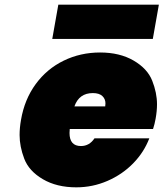

<svg xmlns="http://www.w3.org/2000/svg" viewBox="-20 -796 701 823"><path d="M647 -287Q643 -264 636 -243H279Q278 -234 278 -226Q278 -170 327 -170Q363 -170 385 -203H620Q597 -143 550.5 -95.5Q504 -48 440.5 -20.5Q377 7 307 7Q223 7 163.5 -28Q104 -63 84 -115.5Q64 -168 64 -217Q64 -248 70 -282Q85 -370 133 -435.5Q181 -501 253 -536Q325 -571 409 -571Q493 -571 552.5 -536.5Q612 -502 632.5 -450Q653 -398 653 -349Q653 -320 647 -287ZM431 -340Q432 -347 432 -353Q432 -372 418.5 -384.5Q405 -397 378 -397Q319 -397 299 -340ZM661 -776 635 -629H204L230 -776Z"/></svg>

Font: Fz Poppins Black
Style: Italic
Weight: 900
Italic angle: -10°
Designer: Ninad Kale (Devanagari), Jonny Pinhorn (Latin)
Foundry: Indian Type Foundry
Version: Vit hóa bi Vntype.Com & FontZin.Com